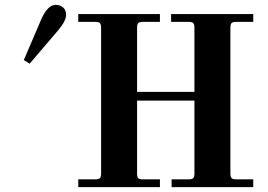

<svg xmlns="http://www.w3.org/2000/svg" viewBox="-20 -770 1104 790"><path d="M78 -523 102 -508 219 -645C241 -671 252 -692.3 252 -709C252 -721.7 248 -731.7 240 -739C232 -746.3 221.7 -750 209 -750C187 -750 167.3 -730.3 150 -691ZM302 0H638V-32H568C558.7 -32 552.3 -33.7 549 -37C545.7 -40.3 544 -46.7 544 -56V-356H780V-56C780 -46.7 778.3 -40.3 775 -37C771.7 -33.7 765.3 -32 756 -32H686V0H1022V-32H952C942.7 -32 936.3 -33.7 933 -37C929.7 -40.3 928 -46.7 928 -56V-656C928 -665.3 929.7 -671.7 933 -675C936.3 -678.3 942.7 -680 952 -680H1022V-712H684V-680H756C765.3 -680 771.7 -678.3 775 -675C778.3 -671.7 780 -665.3 780 -656V-392H544V-656C544 -665.3 545.7 -671.7 549 -675C552.3 -678.3 558.7 -680 568 -680H638V-712H302V-680H372C381.3 -680 387.7 -678.3 391 -675C394.3 -671.7 396 -665.3 396 -656V-56C396 -46.7 394.3 -40.3 391 -37C387.7 -33.7 381.3 -32 372 -32H302Z"/></svg>

Font: Km Standard TT
Style: Bold
Weight: 700
Designer: Alexey Kryukov <alexios@thessalonica.org.ru>
Version: Version 2.0.2